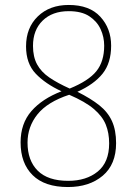

<svg xmlns="http://www.w3.org/2000/svg" viewBox="-20 -744 550 774"><path d="M254 10Q160 10 111.5 -38Q63 -86 63 -170Q63 -246 106.5 -296Q150 -346 228 -376Q163 -406 124 -447Q85 -488 85 -557Q85 -632 132.5 -678Q180 -724 257 -724Q341 -724 384.5 -676.5Q428 -629 428 -560Q428 -490 393.5 -447Q359 -404 292 -374Q346 -347 380.5 -319.5Q415 -292 431.5 -255.5Q448 -219 448 -167Q448 -81 394 -35.5Q340 10 254 10ZM261 -387Q337 -418 368.5 -457Q400 -496 400 -560Q400 -595 385.5 -626.5Q371 -658 340 -678.5Q309 -699 257 -699Q191 -699 152 -661Q113 -623 113 -559Q113 -515 129.5 -484.5Q146 -454 179 -431.5Q212 -409 261 -387ZM255 -15Q328 -15 374 -52.5Q420 -90 420 -166Q420 -208 406.5 -241.5Q393 -275 358.5 -304.5Q324 -334 259 -362Q171 -333 131 -283Q91 -233 91 -169Q91 -97 132 -56Q173 -15 255 -15Z"/></svg>

Font: Noto Serif Hebrew SemiCondensed Thin
Style: Regular
Weight: 100
Width: 4
Designer: Monotype Design Team
Foundry: Monotype Imaging Inc.
Version: Version 2.004; ttfautohint (v1.8.4.7-5d5b)